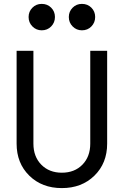

<svg xmlns="http://www.w3.org/2000/svg" viewBox="-20 -963 640 993"><path d="M534.2 -700.2V-220.2Q534.2 -119.1 468.5 -54.7Q402.8 9.8 299.8 9.8Q196.8 9.8 131.3 -54.7Q65.9 -119.1 65.9 -220.2V-700.2H152.8V-220.2Q152.8 -152.8 193.6 -111.3Q234.4 -69.8 299.8 -69.8Q365.7 -69.8 406.2 -111.3Q446.8 -152.8 446.8 -220.2V-700.2ZM127.9 -875Q127.9 -903.3 147.5 -923.1Q167 -942.9 195.8 -942.9Q225.1 -942.9 244.6 -923.3Q264.2 -903.8 264.2 -875Q264.2 -846.2 244.6 -826.2Q225.1 -806.2 195.8 -806.2Q167.5 -806.2 147.7 -826.2Q127.9 -846.2 127.9 -875ZM335.9 -875Q335.9 -903.3 355.5 -923.1Q375 -942.9 403.8 -942.9Q433.1 -942.9 452.6 -923.3Q472.2 -903.8 472.2 -875Q472.2 -846.2 452.6 -826.2Q433.1 -806.2 403.8 -806.2Q375.5 -806.2 355.7 -826.2Q335.9 -846.2 335.9 -875Z"/></svg>

Font: CommitMono
Style: Regular
Weight: 400
Monospace: yes
Designer: Eigil Nikolajsen
Foundry: Eigil Nikolajsen
Version: Version 1.143